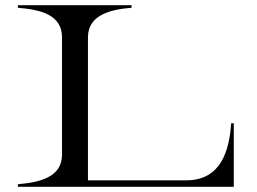

<svg xmlns="http://www.w3.org/2000/svg" viewBox="-20 -720 992 740"><path d="M871 -245C864 -145 835 -25 698 -25H319V-576C319 -665 411 -684 487 -690V-700H49V-690C133 -683 219 -665 219 -576V-124C219 -37 133 -17 49 -10V0H881V-245Z"/></svg>

Font: Sprat Extended
Style: Regular
Weight: 400
Width: 9
Designer: Ethan Nakache
Foundry: Collletttivo
Version: Version 2.000;Glyphs 3.2 (3217)